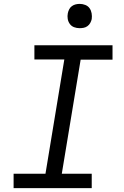

<svg xmlns="http://www.w3.org/2000/svg" viewBox="-20 -968 640 988"><path d="M50 0V-74H214L311 -662H157V-735H559V-661H395L298 -74H452V0ZM390 -823Q375 -823 361.5 -828Q348 -833 339.5 -844.5Q331 -856 328.5 -870.5Q326 -885 329 -900Q331 -910 336 -920Q341 -930 350 -936.5Q359 -943 369.5 -945.5Q380 -948 390 -948Q405 -948 419 -942.5Q433 -937 441 -925.5Q449 -914 451.5 -899.5Q454 -885 452 -870Q450 -860 444.5 -850Q439 -840 430 -833.5Q421 -827 410.5 -825Q400 -823 390 -823Z"/></svg>

Font: Iosevka Curly Slab Extended
Style: Italic
Weight: 400
Width: 7
Italic angle: -9°
Monospace: yes
Designer: Belleve Invis
Foundry: Belleve Invis
Version: Version 11.1.0; ttfautohint (v1.8.3)